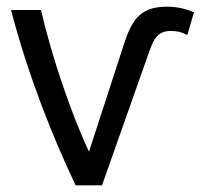

<svg xmlns="http://www.w3.org/2000/svg" viewBox="-20 -552 602 576"><path d="M247 -97 351 -417C375 -491 399 -532 481 -532C513 -532 542 -524 562 -515L542 -447C528 -454 516 -459 492 -459C454 -459 442 -437 428 -398L286 4H207C138 -140 64 -327 13 -522H103C134 -386 194 -209 247 -97Z"/></svg>

Font: Repo Regular
Style: Regular
Weight: 400
Designer: Stefan Peev
Foundry: Context Ltd
Version: Version 1.502